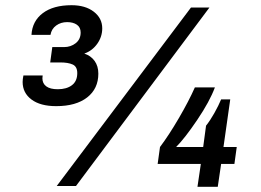

<svg xmlns="http://www.w3.org/2000/svg" viewBox="-20 -715 1004 738"><path d="M373 -606Q373 -574 354 -547Q335 -520 304 -509Q329 -501 343.5 -481Q358 -461 358 -432Q358 -374 315 -340.5Q272 -307 196 -307Q135 -307 101 -332.5Q67 -358 67 -400Q67 -410 70 -425H144L143 -414Q143 -394 158 -383Q173 -372 202 -372Q236 -372 256.5 -387.5Q277 -403 277 -434Q277 -459 259.5 -467Q242 -475 212 -475H173L181 -534H226Q252 -534 271 -549Q290 -564 290 -590Q290 -610 275.5 -620Q261 -630 238 -630Q214 -630 196 -617Q178 -604 174 -581H101Q104 -634 144.5 -664.5Q185 -695 255 -695Q308 -695 340.5 -670Q373 -645 373 -606ZM714 -686H785L272 0H198ZM657 -150H761L772 -232Q788 -252 804 -280.5Q820 -309 830 -333H865L839 -150H890L881 -85H830L817 3H739L752 -85H586L595 -150Q629 -195 667.5 -261Q706 -327 729 -379H806Q786 -325 738 -254Q690 -183 657 -150Z"/></svg>

Font: Chivo
Style: Bold Italic
Weight: 700
Italic angle: -8.05°
Designer: Hector Gatti
Foundry: Omnibus-Type
Version: Version 1.007